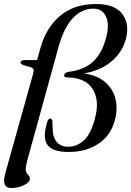

<svg xmlns="http://www.w3.org/2000/svg" viewBox="-34 -745 654 957"><path d="M-6 113 132 -380.5Q140 -404.5 117.5 -410.5L82.5 -420.5Q66.5 -428 68.5 -435Q71.5 -445.5 87.5 -445.5H151L167 -504Q195 -606 265 -665.5Q335 -725 445 -725Q539 -725 576.2 -674.5Q613.5 -624 593 -548.5Q575.5 -484 520.5 -438Q465.5 -392 383.5 -379Q448.5 -370.5 488.2 -337.2Q528 -304 541 -254.2Q554 -204.5 538.5 -146Q518.5 -70 457 -28.8Q395.5 12.5 308.5 12.5Q233 12.5 206 -18.5Q179 -49.5 196 -117.5Q201.5 -141 206 -147.5Q210.5 -154 215.5 -154Q225 -154 227 -142.5L228.5 -104Q228.5 -61 249 -37.2Q269.5 -13.5 305.5 -13.5Q349.5 -13.5 384.5 -45.8Q419.5 -78 439.5 -155.5Q463.5 -244.5 427.8 -301.2Q392 -358 302 -359Q282.5 -359 286 -371.5Q288.5 -381 305 -386.5Q387 -396 431.5 -439.2Q476 -482.5 495.5 -559.5Q512.5 -623 494.2 -662.5Q476 -702 431 -702Q374.5 -702 329.5 -655.2Q284.5 -608.5 257 -508.5L103.5 49Q94.5 80 94.5 98.5Q94.5 116.5 104.8 125.2Q115 134 115 146Q115 162.5 87 177.2Q59 192 23 192Q-4 192 -11 173Q-18 154 -6 113Z"/></svg>

Font: Fraunces 72pt S000
Style: Italic
Weight: 400
Italic angle: -16°
Version: Version 1.000; ttfautohint (v1.8.3)